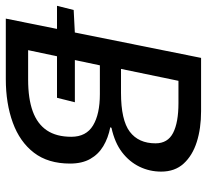

<svg xmlns="http://www.w3.org/2000/svg" viewBox="-50 -650 696 645"><g transform="rotate(90 297.5 -328.0)"><path d="M38 0 170 -656H349Q407 -656 452.5 -641.5Q498 -627 525 -597.5Q552 -568 552 -522Q552 -483 535.5 -449Q519 -415 487 -390.5Q455 -366 405 -355L403 -351Q439 -344 466.5 -327.5Q494 -311 509.5 -283.5Q525 -256 525 -216Q525 -142 488.5 -94.5Q452 -47 387.5 -23.5Q323 0 241 0ZM-5 -172 9 -228 87 -232H319L304 -172ZM144 -75H243Q307 -75 349.5 -90.5Q392 -106 413.5 -138Q435 -170 435 -220Q435 -270 397 -293Q359 -316 292 -316H195ZM207 -387H287Q379 -387 418 -416.5Q457 -446 457 -503Q457 -544 422 -562Q387 -580 322 -580H247Z"/></g></svg>

Font: Source Code Pro ExtraLight Medium
Style: Italic
Weight: 500
Italic angle: -11°
Monospace: yes
Version: Version 1.016;hotconv 1.0.116;makeotfexe 2.5.65601